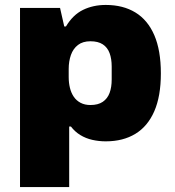

<svg xmlns="http://www.w3.org/2000/svg" viewBox="-20 -560 707 777"><path d="M61 197V-528H223L240 -453H247Q275 -500 316 -520Q357 -540 408 -540Q478 -540 528 -509.5Q578 -479 604.5 -417.5Q631 -356 631 -263Q631 -171 604.5 -110Q578 -49 528 -18.5Q478 12 408 12Q380 12 353.5 6Q327 0 305 -13.5Q283 -27 267 -48H260V197ZM346 -135Q377 -135 396 -148Q415 -161 423.5 -184Q432 -207 432 -238V-291Q432 -322 423.5 -345Q415 -368 396 -380.5Q377 -393 346 -393Q315 -393 295.5 -378Q276 -363 267 -337.5Q258 -312 258 -281V-248Q258 -225 263 -204.5Q268 -184 278.5 -168.5Q289 -153 306 -144Q323 -135 346 -135Z"/></svg>

Font: Archivo SemiBold Black
Style: Regular
Weight: 900
Version: Version 2.001